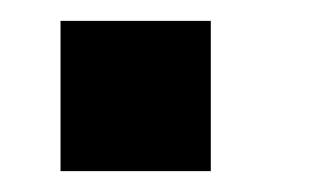

<svg xmlns="http://www.w3.org/2000/svg" viewBox="-20 -364 304 184"><path d="M38 -200H182V-344H38Z"/></svg>

Font: Pescante Normal
Style: Regular
Weight: 400
Designer: Ariel Martín Pérez
Foundry: Tunera Type Foundry
Version: Version 1.000;FEAKit 1.0